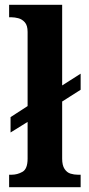

<svg xmlns="http://www.w3.org/2000/svg" viewBox="-20 -780 369 800"><path d="M18 0V-52H29Q52 -52 73.5 -64Q95 -76 95 -119V-272L24 -228V-292L95 -338V-647Q95 -674 83.5 -687Q72 -700 56.5 -704Q41 -708 29 -708H18V-760H239V-424L316 -473V-406L239 -357V-119Q239 -91 249 -76Q259 -61 274 -56.5Q289 -52 304 -52H316V0Z"/></svg>

Font: Noto Serif Thai SemiCondensed
Style: Bold
Weight: 700
Width: 4
Designer: Monotype Design Team
Foundry: Monotype Imaging Inc.
Version: Version 2.002; ttfautohint (v1.8.4.7-5d5b)